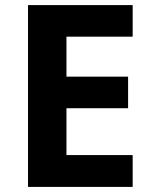

<svg xmlns="http://www.w3.org/2000/svg" viewBox="-20 -734 600 754"><path d="M501 0H90V-714H501V-590H241V-433H483V-309H241V-125H501Z"/></svg>

Font: Noto Sans Duployan
Style: Bold
Weight: 700
Designer: David Corbett
Foundry: David Corbett
Version: Version 3.001